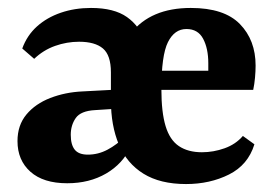

<svg xmlns="http://www.w3.org/2000/svg" viewBox="-20 -453 692 483"><path d="M448 10Q383 10 341 -16Q299 -42 279 -89.5Q259 -137 259 -201Q259 -305 309 -369Q359 -433 460 -433Q544 -433 583.5 -392.5Q623 -352 623 -288Q623 -274 621.5 -257.5Q620 -241 617 -227H343V-275H504Q504 -280 504 -284.5Q504 -289 504 -294Q504 -331 491 -355.5Q478 -380 449 -380Q419 -380 402.5 -347Q386 -314 386 -228Q386 -171 396.5 -136Q407 -101 430 -85.5Q453 -70 488 -70Q517 -70 545 -80Q573 -90 591 -111L620 -90Q604 -38 556 -14Q508 10 448 10ZM259 -190V-271Q259 -314 239 -331Q219 -348 179 -348Q148 -348 118.5 -337.5Q89 -327 66 -305L36 -331Q48 -364 73 -386.5Q98 -409 133 -421Q168 -433 209 -433Q267 -433 299.5 -410Q332 -387 346.5 -345.5Q361 -304 364 -247ZM149 8Q89 8 56.5 -21Q24 -50 24 -98Q24 -138 46.5 -165Q69 -192 106.5 -206.5Q144 -221 187 -223L281 -228V-180L219 -176Q183 -174 170.5 -156Q158 -138 158 -114Q158 -89 168 -76.5Q178 -64 201 -64Q227 -64 250.5 -76.5Q274 -89 294 -109L309 -84Q289 -41 247 -16.5Q205 8 149 8Z"/></svg>

Font: Rasa
Style: Bold
Weight: 700
Designer: Anna Giedrys (Yrsa+Rasa design), David Brezina (Yrsa art-direction, Rasa art-direction, design)
Foundry: Rosetta Type Foundry
Version: Version 2.004